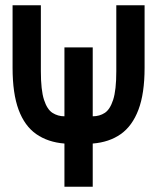

<svg xmlns="http://www.w3.org/2000/svg" viewBox="-20 -713 600 733"><path d="M226 0V-165Q163 -170 118.5 -201Q74 -232 51 -294Q28 -356 28 -454V-693H136V-441Q136 -369 148 -332Q160 -295 180.5 -282Q201 -269 226 -269V-532H334V-269Q360 -269 380 -282Q400 -295 412 -332Q424 -369 424 -441V-693H532V-454Q532 -356 508.5 -294Q485 -232 441 -201Q397 -170 334 -165V0Z"/></svg>

Font: Ubuntu Sans Mono
Style: Regular
Weight: 400
Monospace: yes
Designer: Dalton Maag Ltd
Foundry: Dalton Maag Ltd
Version: Version 1.006